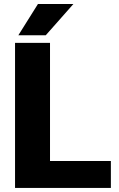

<svg xmlns="http://www.w3.org/2000/svg" viewBox="-20 -921 582 941"><path d="M225.1 -131.8H523.4V0H53.7V-710.9H225.1ZM166 -901.4H339.8L204.1 -748H69.8Z"/></svg>

Font: Roboto
Style: Regular
Weight: 900
Designer: Google
Version: Version 2.001171; 2014